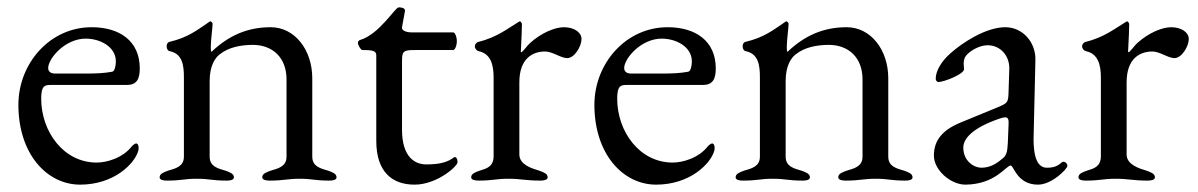

<svg xmlns="http://www.w3.org/2000/svg" viewBox="-20 -488 3257 522"><path d="M213 -383C252 -383 295 -361 295 -321C295 -310 292 -294 285 -293C264 -289 241 -288 212 -288H130C116 -288 111 -295 111 -303C111 -329 157 -383 213 -383ZM229 -414C116 -414 30 -316 30 -203C30 -70 107 14 198 14C290 14 346 -43 356 -78C358 -86 357 -98 350 -98C347 -98 342 -94 339 -91C313 -57 268 -46 243 -46C153 -46 92 -130 92 -220C92 -254 101 -257 117 -257H325C351 -257 360 -272 360 -302C360 -376 306 -414 229 -414Z M669 -366C723 -365 759 -330 759 -272V-62C759 -35 736 -30 716 -24C705 -20 693 -16 693 -6C693 2 706 3 713 3C753 3 760 -2 795 -2C830 -2 835 3 875 3C883 3 895 2 895 -6C895 -16 883 -20 872 -24C852 -30 829 -35 829 -62V-275C829 -353 781 -414 716 -414C653 -414 601.5 -391.5 555 -347C553.6 -348.4 553 -353 553 -359C553 -378 558 -414 558 -423C558 -427 554 -430 551 -430C517 -407 492 -386 440 -374C436 -373 433 -368 433 -362C433 -356 436 -350 441 -349C475 -342 480.2 -313 480 -277V-62C480 -35 457 -30 437 -24C426 -20 414 -16 414 -6C414 2 426 3 434 3C474 3 480 -2 515 -2C550 -2 556 3 596 3C604 3 616 2 616 -6C616 -16 604 -20 593 -24C573 -30 550 -35 550 -62V-268C550 -309 565 -331 577 -340C602 -360 635 -366 669 -366Z M1107 14C1168 14 1224 -36 1224 -47C1224 -55 1220 -64 1214 -60C1198 -48 1178 -41 1139 -41C1108 -41 1073 -61 1073 -135V-324C1073 -351 1079 -352 1113 -352H1212C1217 -352 1222 -364 1222 -376C1222 -388 1217 -400 1212 -400H1098C1085 -400 1071 -405 1073 -414L1081 -458C1082 -467 1070 -468 1064 -468C1054 -468 1011 -394 958 -379C956 -378 953 -375 953 -372C953 -365 961 -352 965 -352C996 -352 1003 -349 1003 -337V-105C1003 -22 1045 14 1107 14Z M1392 -264C1392 -331 1430 -348 1462 -348C1482 -348 1505 -330 1522 -330C1542 -330 1561 -362 1561 -382C1561 -400 1541 -414 1513 -414C1489 -414 1452 -399 1421 -371C1414 -365 1401 -346 1397 -346C1396 -346 1396 -346 1396 -348C1398 -380 1399 -416 1399 -423C1398 -426 1396 -430 1393 -430C1392 -430 1392 -429 1391 -429C1364 -413 1331 -386 1280 -374C1276 -373 1271 -368 1271 -362C1271 -356 1276 -350 1281 -349C1314 -342 1322 -313 1322 -277V-62C1321 -35 1304 -30 1284 -24C1273 -20 1261 -16 1261 -6C1261 2 1274 3 1281 3C1321 3 1327 -2 1362 -2C1397 -2 1409 3 1449 3C1456 3 1469 2 1469 -6C1469 -16 1457 -20 1446 -24C1426 -30 1393 -40 1392 -67Z M1779 -383C1818 -383 1861 -361 1861 -321C1861 -310 1858 -294 1851 -293C1830 -289 1807 -288 1778 -288H1696C1682 -288 1677 -295 1677 -303C1677 -329 1723 -383 1779 -383ZM1795 -414C1682 -414 1596 -316 1596 -203C1596 -70 1673 14 1764 14C1856 14 1912 -43 1922 -78C1924 -86 1923 -98 1916 -98C1913 -98 1908 -94 1905 -91C1879 -57 1834 -46 1809 -46C1719 -46 1658 -130 1658 -220C1658 -254 1667 -257 1683 -257H1891C1917 -257 1926 -272 1926 -302C1926 -376 1872 -414 1795 -414Z M2235 -366C2289 -365 2325 -330 2325 -272V-62C2325 -35 2302 -30 2282 -24C2271 -20 2259 -16 2259 -6C2259 2 2272 3 2279 3C2319 3 2326 -2 2361 -2C2396 -2 2401 3 2441 3C2449 3 2461 2 2461 -6C2461 -16 2449 -20 2438 -24C2418 -30 2395 -35 2395 -62V-275C2395 -353 2347 -414 2282 -414C2219 -414 2167.5 -391.5 2121 -347C2119.6 -348.4 2119 -353 2119 -359C2119 -378 2124 -414 2124 -423C2124 -427 2120 -430 2117 -430C2083 -407 2058 -386 2006 -374C2002 -373 1999 -368 1999 -362C1999 -356 2002 -350 2007 -349C2041 -342 2046.2 -313 2046 -277V-62C2046 -35 2023 -30 2003 -24C1992 -20 1980 -16 1980 -6C1980 2 1992 3 2000 3C2040 3 2046 -2 2081 -2C2116 -2 2122 3 2162 3C2170 3 2182 2 2182 -6C2182 -16 2170 -20 2159 -24C2139 -30 2116 -35 2116 -62V-268C2116 -309 2131 -331 2143 -340C2168 -360 2201 -366 2235 -366Z M2826 -32C2797 -32 2790 -70 2790 -109L2795 -325C2796 -374 2760 -414 2713 -414C2660 -414 2595 -371 2564 -343C2539 -321 2524 -295 2524 -274C2524 -271 2526 -265 2532 -265C2545 -265 2601 -286 2601 -300C2601 -305 2600 -309 2600 -314C2600 -321 2601 -328 2604 -333C2612 -347 2641 -365 2665 -365C2701 -365 2725 -335 2724 -301L2722 -237C2721 -210 2720 -208 2694 -197L2592 -155C2543 -135 2519 -107 2519 -65C2519 -26 2564 14 2605 14C2687 13 2715 -38 2728 -38C2736 -38 2745 14 2802 14C2840 14 2882 -29 2882 -37C2882 -45 2872 -52 2866 -46C2855 -36 2844 -32 2826 -32ZM2599 -87C2599 -110 2622 -140 2699 -166C2704 -168 2710 -169 2713 -169C2721 -169 2723 -163 2722 -148L2720 -99C2719 -74 2715 -65 2708 -59C2692 -45 2674 -32 2648 -32C2629 -32 2599 -49 2599 -87Z M3043 -264C3043 -331 3081 -348 3113 -348C3133 -348 3156 -330 3173 -330C3193 -330 3212 -362 3212 -382C3212 -400 3192 -414 3164 -414C3140 -414 3103 -399 3072 -371C3065 -365 3052 -346 3048 -346C3047 -346 3047 -346 3047 -348C3049 -380 3050 -416 3050 -423C3049 -426 3047 -430 3044 -430C3043 -430 3043 -429 3042 -429C3015 -413 2982 -386 2931 -374C2927 -373 2922 -368 2922 -362C2922 -356 2927 -350 2932 -349C2965 -342 2973 -313 2973 -277V-62C2972 -35 2955 -30 2935 -24C2924 -20 2912 -16 2912 -6C2912 2 2925 3 2932 3C2972 3 2978 -2 3013 -2C3048 -2 3060 3 3100 3C3107 3 3120 2 3120 -6C3120 -16 3108 -20 3097 -24C3077 -30 3044 -40 3043 -67Z"/></svg>

Font: EB Garamond 12
Style: Regular
Weight: 400
Version: Version 0.016+